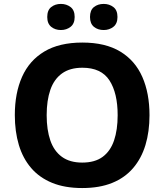

<svg xmlns="http://www.w3.org/2000/svg" viewBox="-20 -940 831 970"><path d="M735.3 -358Q735.3 -275 714.9 -207.5Q694.5 -140 652.7 -91Q610.9 -42 546.9 -16Q483 10 395.3 10Q307.6 10 243.5 -16.2Q179.3 -42.4 137.4 -91.2Q95.5 -140 75.2 -207.7Q54.9 -275.4 54.9 -359Q54.9 -469.6 91.5 -551.9Q128.1 -634.2 203.8 -679.6Q279.4 -725 396.3 -725Q512.4 -725 587.6 -679.5Q662.7 -634 699 -551.5Q735.3 -469 735.3 -358ZM215.8 -358Q215.8 -283.9 234.4 -230.1Q253 -176.4 293 -147.5Q333 -118.6 395.3 -118.6Q459.2 -118.6 498.5 -147.5Q537.8 -176.4 556.1 -230.1Q574.4 -283.9 574.4 -358Q574.4 -469.8 533 -533.8Q491.6 -597.8 396.3 -597.8Q333 -597.8 293 -568.8Q253 -539.8 234.4 -486.3Q215.8 -432.7 215.8 -358ZM218.7 -854.1Q218.7 -888.7 238.8 -904.4Q258.9 -920.2 287.6 -920.2Q315.8 -920.2 336.5 -904.4Q357.2 -888.7 357.2 -854.1Q357.2 -820.6 336.5 -804.4Q315.8 -788.3 287.6 -788.3Q258.9 -788.3 238.8 -804.4Q218.7 -820.6 218.7 -854.1ZM434.7 -854.1Q434.7 -888.7 454.6 -904.4Q474.5 -920.2 503.9 -920.2Q532.1 -920.2 552.8 -904.4Q573.5 -888.7 573.5 -854.1Q573.5 -820.6 552.8 -804.4Q532.1 -788.3 503.9 -788.3Q474.5 -788.3 454.6 -804.4Q434.7 -820.6 434.7 -854.1Z"/></svg>

Font: Noto Sans Khmer
Style: Regular
Weight: 400
Designer: Danh Hong and the Monotype Design Team
Foundry: Monotype Imaging Inc.
Version: Version 2.003